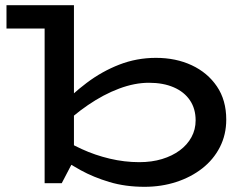

<svg xmlns="http://www.w3.org/2000/svg" viewBox="-20 -706 945 740"><path d="M5 -596V-686H252V-596ZM581 -483Q658 -483 719 -454.5Q780 -426 816 -373Q852 -320 852 -245Q852 -187 827.5 -139Q803 -91 759.5 -57Q716 -23 659 -4.5Q602 14 537 14Q463 14 401.5 -4.5Q340 -23 291 -50Q242 -77 205 -102V-181Q244 -155 295 -131.5Q346 -108 403 -94.5Q460 -81 517 -81Q565 -81 604.5 -93Q644 -105 673 -126.5Q702 -148 718 -177.5Q734 -207 734 -242Q734 -287 712 -319.5Q690 -352 649.5 -369.5Q609 -387 554 -387Q499 -387 439 -364.5Q379 -342 319 -301Q259 -260 204 -205V-287Q255 -342 314 -386.5Q373 -431 440 -457Q507 -483 581 -483ZM152 0V-686H265V-90L218 0Z"/></svg>

Font: BioRhyme SemiExpanded Medium
Style: Regular
Weight: 500
Width: 6
Designer: Aoife Mooney
Foundry: Aoife Mooney Type
Version: Version 1.600;gftools[0.9.33]